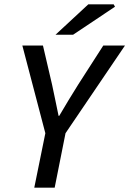

<svg xmlns="http://www.w3.org/2000/svg" viewBox="-20 -865 596 885"><path d="M138 0 189 -251 83 -655H178L220 -475Q228 -438 235 -403.5Q242 -369 250 -331H253Q275 -369 296.5 -404Q318 -439 341 -476L456 -655H556L282 -251L232 0ZM236 -705 387 -845H504L510 -834L317 -705Z"/></svg>

Font: Source Sans 3 Medium
Style: Italic
Weight: 500
Italic angle: -11°
Designer: Paul D. Hunt
Foundry: Adobe
Version: Version 3.052;hotconv 1.1.0;makeotfexe 2.6.0